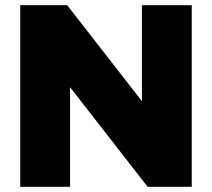

<svg xmlns="http://www.w3.org/2000/svg" viewBox="-20 -720 818 740"><path d="M239 -700H58V0H250V-384L549 0H719V-700H527V-330Z"/></svg>

Font: Geom Black
Style: Bold
Weight: 900
Version: Version 1.102